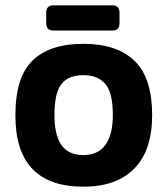

<svg xmlns="http://www.w3.org/2000/svg" viewBox="-20 -688 630 723"><path d="M294 15Q37 15 38 -255Q38 -398 103 -460.5Q168 -523 294 -523Q421 -523 487 -458.5Q553 -394 553 -255Q553 -122 486 -53.5Q419 15 294 15ZM294 -104Q349 -104 377 -142.5Q405 -181 405 -255Q405 -339 376.5 -372Q348 -405 294 -405Q237 -405 211 -371Q185 -337 185 -255Q185 -179 211.5 -141.5Q238 -104 294 -104ZM181 -573Q154 -573 154 -600V-640Q154 -668 181 -668H403Q430 -668 430 -640V-600Q430 -573 403 -573Z"/></svg>

Font: Pitagon Sans
Style: Bold
Weight: 700
Designer: Travis Tran
Foundry: Pitagon
Version: Version 1.001; ttfautohint (v1.8.4.7-5d5b);gftools[0.9.26]